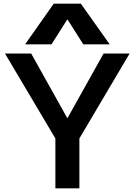

<svg xmlns="http://www.w3.org/2000/svg" viewBox="-20 -1020 730 1040"><path d="M280 -270 7 -730H149L344 -381H346L541 -730H682L410 -270V0H280ZM271 -1000H418L574 -780H431L346 -914H344L259 -780H116Z"/></svg>

Font: Enso SemiBold
Style: Regular
Weight: 600
Designer: Coji Morishita
Foundry: UNDERFOREST DESIGN
Version: Version 1.000